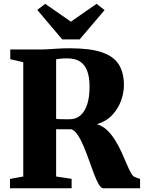

<svg xmlns="http://www.w3.org/2000/svg" viewBox="-20 -1008 770 1028"><path d="M33.5 0V-50L104.5 -63V-675L35 -691V-743H187.5Q219 -743 244.2 -744.8Q269.5 -746.5 295.5 -748Q321.5 -749.5 355 -749.5Q461.5 -749.5 524.8 -728.2Q588 -707 615.8 -663.2Q643.5 -619.5 643.5 -552Q643.5 -511.5 628.2 -469Q613 -426.5 581.2 -392.5Q549.5 -358.5 499 -343Q530.5 -333.5 554.8 -309.8Q579 -286 597.8 -255.2Q616.5 -224.5 631.5 -191.5Q646.5 -158.5 658.5 -129.8Q670.5 -101 681.2 -82Q692 -63 703 -59.5L730 -50V0H533.5Q521 0 508.8 -21Q496.5 -42 483.8 -75.5Q471 -109 457.5 -147.5Q444 -186 429 -222Q414 -258 397.5 -283.5Q381 -309 362 -316Q352.5 -316 341.8 -316Q331 -316 320.2 -316Q309.5 -316 299.5 -316Q289.5 -316 280.5 -316V-63L363.5 -50.5V0ZM352.5 -369.5Q386.5 -369.5 410.5 -390Q434.5 -410.5 447 -449.5Q459.5 -488.5 459.5 -544.5Q459.5 -593 447.5 -626.8Q435.5 -660.5 409.2 -678Q383 -695.5 339.5 -695.5Q323.5 -695.5 313 -694.8Q302.5 -694 295 -692.8Q287.5 -691.5 280.5 -690.5V-372Q288 -370.5 302.2 -370Q316.5 -369.5 331 -369.5Q345.5 -369.5 352.5 -369.5ZM313 -797 179.5 -955 222 -987.5 359.5 -892 497 -987.5 540 -954 406.5 -797Z"/></svg>

Font: Merriweather 60pt Black
Style: Regular
Weight: 900
Version: Version 2.100